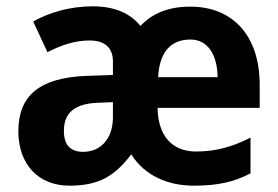

<svg xmlns="http://www.w3.org/2000/svg" viewBox="-20 -577 879 607"><path d="M582 -556C512 -556 462 -535 424 -495C391 -536 341 -557 273 -557C204 -557 138 -539 85 -509L130 -412C177 -436 218 -449 264 -449C312 -449 337 -425 337 -383V-340L251 -337C108 -331 38 -277 38 -162C38 -56 103 10 199 10C294 10 343 -21 395 -89C437 -22 510 10 593 10C669 10 721 -2 772 -29V-142C715 -113 663 -98 600 -98C524 -98 480 -147 478 -236H801V-309C801 -464 716 -556 582 -556ZM582 -452C637 -452 667 -404 668 -333H480C484 -415 522 -452 582 -452ZM288 -252 337 -254V-206C337 -137 297 -97 243 -97C205 -97 182 -116 182 -163C182 -216 211 -249 288 -252Z"/></svg>

Font: Noto Sans Kannada SemiCondensed
Style: Bold
Weight: 700
Width: 4
Designer: Jelle Bosma - Monotype Design Team
Foundry: Monotype Imaging Inc.
Version: Version 2.005